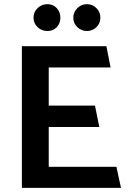

<svg xmlns="http://www.w3.org/2000/svg" viewBox="-20 -902 621 922"><path d="M561 0 539 -101H214V-292H457L436 -395H214V-578H511L491 -680H85V0ZM208 -753Q235 -753 252.5 -771.5Q270 -790 270 -817Q270 -844 252.5 -863Q235 -882 208 -882Q180 -882 160.5 -863Q141 -844 141 -817Q141 -790 160.5 -771.5Q180 -753 208 -753ZM397 -753Q424 -753 443 -771.5Q462 -790 462 -817Q462 -844 443 -863Q424 -882 397 -882Q371 -882 351.5 -863Q332 -844 332 -817Q332 -790 351.5 -771.5Q371 -753 397 -753Z"/></svg>

Font: Catamaran
Style: Bold
Weight: 700
Designer: Pria Ravichandran
Version: Version 2.000